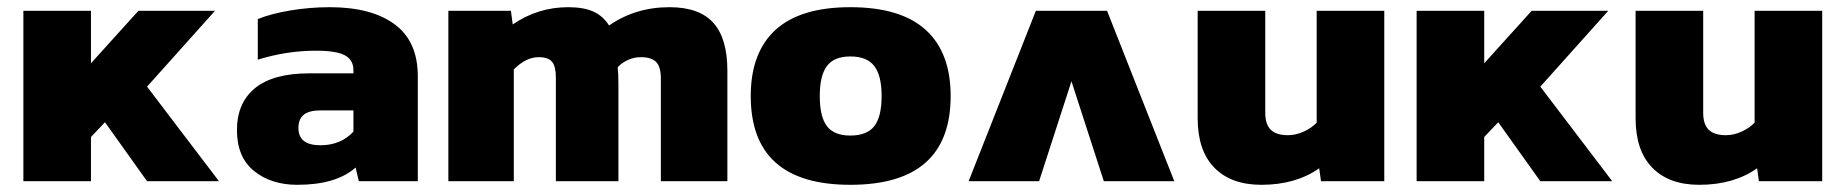

<svg xmlns="http://www.w3.org/2000/svg" viewBox="-20 -504 5133 534"><path d="M45 -474H233V-328L365 -474H578L389 -263L589 0H389L272 -164L233 -123V0H45Z M639 -142Q639 -218 689.5 -259Q740 -300 840 -300H963V-309Q963 -337 939.5 -350Q916 -363 859 -363Q777 -363 697 -338V-451Q734 -466 788 -475Q842 -484 897 -484Q1013 -484 1077.5 -436.5Q1142 -389 1142 -292V0H978L969 -38Q915 10 807 10Q734 10 686.5 -28.5Q639 -67 639 -142ZM963 -138V-197H872Q840 -197 825 -185Q810 -173 810 -148Q810 -100 871 -100Q928 -100 963 -138Z M1227 -474H1401L1406 -436Q1476 -484 1560 -484Q1604 -484 1631 -471.5Q1658 -459 1674 -433Q1747 -484 1842 -484Q1925 -484 1964 -440.5Q2003 -397 2003 -308V0H1818V-286Q1818 -318 1805 -331.5Q1792 -345 1762 -345Q1744 -345 1727 -337.5Q1710 -330 1698 -317Q1700 -300 1700 -267V0H1526V-289Q1526 -319 1515.5 -332Q1505 -345 1478 -345Q1443 -345 1409 -311V0H1227Z M2068 -237Q2068 -358 2137 -421Q2206 -484 2345 -484Q2485 -484 2554.5 -421Q2624 -358 2624 -237Q2624 10 2345 10Q2068 10 2068 -237ZM2432 -237Q2432 -294 2411.5 -320.5Q2391 -347 2345 -347Q2300 -347 2280 -320.5Q2260 -294 2260 -237Q2260 -179 2280 -153Q2300 -127 2345 -127Q2391 -127 2411.5 -153Q2432 -179 2432 -237Z M2861 -474H3059L3246 0H3050L2960 -278L2870 0H2674Z M3311 -175V-474H3499V-190Q3499 -158 3514.5 -143Q3530 -128 3562 -128Q3584 -128 3606 -138Q3628 -148 3642 -163V-474H3830V0H3654L3649 -36Q3584 10 3488 10Q3404 10 3357.5 -37.5Q3311 -85 3311 -175Z M3920 -474H4108V-328L4240 -474H4453L4264 -263L4464 0H4264L4147 -164L4108 -123V0H3920Z M4529 -175V-474H4717V-190Q4717 -158 4732.5 -143Q4748 -128 4780 -128Q4802 -128 4824 -138Q4846 -148 4860 -163V-474H5048V0H4872L4867 -36Q4802 10 4706 10Q4622 10 4575.5 -37.5Q4529 -85 4529 -175Z"/></svg>

Font: Kanit Bold
Style: Regular
Weight: 700
Designer: Katatrad Team
Foundry: CadsonDemak
Version: Version 1.000